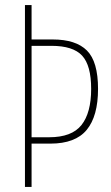

<svg xmlns="http://www.w3.org/2000/svg" viewBox="-20 -734 437 754"><path d="M365 -385Q365 -278 320.5 -224Q276 -170 178 -170H104V0H78V-714H104V-579H187Q278 -579 321.5 -535.5Q365 -492 365 -385ZM173 -195Q262 -195 300 -243Q338 -291 338 -385Q338 -477 302.5 -515.5Q267 -554 182 -554H104V-195Z"/></svg>

Font: Noto Sans Sinhala UI ExtraCondensed Thin
Style: Regular
Weight: 100
Width: 2
Designer: Jelle Bosma - Monotype Design Team
Foundry: Monotype Imaging Inc.
Version: Version 2.006; ttfautohint (v1.8.4.7-5d5b)